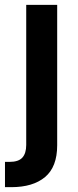

<svg xmlns="http://www.w3.org/2000/svg" viewBox="-41 -566 322 790"><path d="M66.9 -545.9H194.3V31.7Q194.3 120.6 144.5 162.4Q94.7 204.1 5.4 204.1H-20.5V100.1H-2Q35.2 100.1 51 82.5Q66.9 64.9 66.9 30.3Z"/></svg>

Font: Inter-SemiBold
Style: Regular
Weight: 600
Designer: Rasmus Andersson
Foundry: rsms
Version: Version 4.000;git-a52131595